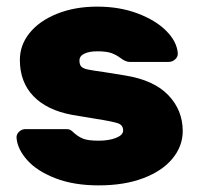

<svg xmlns="http://www.w3.org/2000/svg" viewBox="-20 -550 602 580"><path d="M40 -369Q40 -414 69.5 -450.5Q99 -487 152.5 -508.5Q206 -530 274 -530Q341 -530 395.5 -509.5Q450 -489 482 -457Q514 -425 517 -390Q518 -379 509.5 -371Q501 -363 490 -363H371Q360 -363 345 -374Q332 -384 317 -389.5Q302 -395 274 -395Q250 -395 235 -388Q220 -381 220 -367Q220 -355 225.5 -349Q231 -343 245.5 -340Q260 -337 296 -332L358 -322Q445 -308 488.5 -262.5Q532 -217 532 -154Q532 -109 501.5 -71.5Q471 -34 413.5 -12Q356 10 278 10Q203 10 147.5 -11.5Q92 -33 62.5 -66Q33 -99 30 -133Q29 -144 37.5 -152Q46 -160 57 -160H181Q188 -160 192.5 -157.5Q197 -155 203 -149Q215 -138 230 -131.5Q245 -125 278 -125Q309 -125 330.5 -133.5Q352 -142 352 -156Q352 -172 336.5 -177.5Q321 -183 270 -191L198 -203Q122 -217 81 -259.5Q40 -302 40 -369Z"/></svg>

Font: Hezaedrus
Style: Bold
Weight: 700
Designer: Hubert & Fischer
Foundry: Hubert & Fischer
Version: Version 1.10;September 3, 2019;FontCreator 11.5.0.2425 64-bi